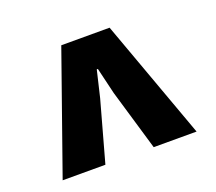

<svg xmlns="http://www.w3.org/2000/svg" viewBox="-82 -836 726 646"><g transform="rotate(-20 281.0 -513.0)"><path d="M41 -298.5 192 -727H365L520.5 -298.5H367L303 -515.5L280.5 -610H276.5L254 -515L194 -298.5Z"/></g></svg>

Font: Spline Sans
Style: Bold
Weight: 700
Designer: Eben Sorkin, Mirko Velimirovic
Foundry: Sorkin Type
Version: Version 1.000; ttfautohint (v1.8.3)